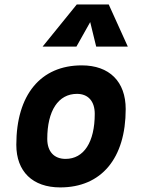

<svg xmlns="http://www.w3.org/2000/svg" viewBox="-20 -815 626 845"><path d="M245.1 9.8C426.3 9.8 533.2 -118.2 533.2 -335C533.2 -456.1 461.4 -527.3 339.8 -527.3C158.7 -527.3 51.8 -397.5 51.8 -177.7C51.8 -60.1 123.5 9.8 245.1 9.8ZM268.6 -115.7C217.8 -115.7 188 -148.4 188 -203.6C188 -328.1 236.8 -401.9 318.8 -401.9C368.2 -401.9 397 -369.1 397 -314C397 -189.5 349.1 -115.7 268.6 -115.7ZM458.5 -795.4H317.9L167.5 -609.9H316.4L377 -717.8L403.3 -609.9H542.5Z"/></svg>

Font: Cascadia Mono NF
Style: Bold Italic
Weight: 700
Italic angle: -10°
Monospace: yes
Designer: Aaron Bell
Foundry: Saja Typeworks
Version: Version 2404.023